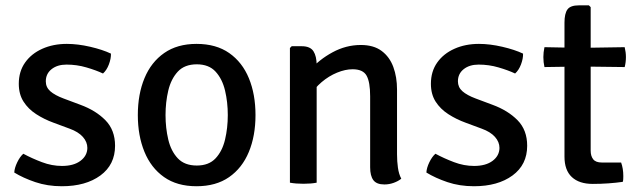

<svg xmlns="http://www.w3.org/2000/svg" viewBox="-20 -666 2328 700"><path d="M32 -37Q33 -54 42.8 -74.2Q52.5 -94.5 65 -105.5Q96.5 -88.5 132.8 -74.8Q169 -61 206 -61Q248.5 -61 273.2 -79.5Q298 -98 298.5 -126.5Q298.5 -148.5 282 -167Q265.5 -185.5 233.5 -197L175.5 -218.5Q141 -231 112 -249.8Q83 -268.5 65.8 -295.5Q48.5 -322.5 48.5 -360.5Q48.5 -405.5 71.5 -438Q94.5 -470.5 134.2 -488.2Q174 -506 223.5 -506Q263.5 -506 308.8 -495.5Q354 -485 384.5 -470.5Q385 -452.5 377 -431.2Q369 -410 355.5 -398Q330 -410 295 -420.2Q260 -430.5 222.5 -430.5Q189 -430.5 168 -413.8Q147 -397 147 -369.5Q147 -348 163.2 -333.5Q179.5 -319 211.5 -307L273 -284Q329 -263.5 364.2 -227.8Q399.5 -192 399.5 -134.5Q399.5 -65.5 346 -26.2Q292.5 13 205.5 13Q153 13 108.8 -2Q64.5 -17 32 -37Z M911.5 -246.5Q911.5 -170.5 887.2 -112Q863 -53.5 815.2 -20.2Q767.5 13 696.5 13Q625.5 13 578 -20.5Q530.5 -54 506.5 -112.8Q482.5 -171.5 482.5 -246.5Q482.5 -322.5 506.8 -381Q531 -439.5 578.8 -472.8Q626.5 -506 696.5 -506Q768 -506 815.8 -472.5Q863.5 -439 887.5 -380.5Q911.5 -322 911.5 -246.5ZM583.5 -246.5Q583.5 -199.5 593.5 -157.2Q603.5 -115 628.2 -88.8Q653 -62.5 697.5 -62.5Q741.5 -62.5 766 -88.8Q790.5 -115 800.5 -157.2Q810.5 -199.5 810.5 -246.5Q810.5 -293.5 800.5 -335.8Q790.5 -378 766 -404.8Q741.5 -431.5 697.5 -431.5Q653 -431.5 628.2 -404.8Q603.5 -378 593.5 -335.8Q583.5 -293.5 583.5 -246.5Z M1080 -497.5Q1111 -497.5 1122.8 -479.2Q1134.5 -461 1134.5 -428V0Q1114.5 4 1086.5 4Q1058 4 1037 0V-491L1043.5 -497.5ZM1427.5 -103.5Q1427.5 -77.5 1430.8 -54.5Q1434 -31.5 1443 -14.5Q1432 -5.5 1415.5 0.5Q1399 6.5 1381.5 6.5Q1353 6.5 1341.2 -9.2Q1329.5 -25 1329.5 -56V-315Q1329.5 -367 1316.5 -390.2Q1303.5 -413.5 1265.5 -413.5Q1239 -413.5 1209 -401.2Q1179 -389 1152.5 -366.5Q1126 -344 1109.5 -314.5V-409.5Q1143 -448.5 1192.2 -475.2Q1241.5 -502 1295.5 -502Q1342.5 -502 1371.5 -480.2Q1400.5 -458.5 1414 -421.8Q1427.5 -385 1427.5 -339.5Z M1534.5 -37Q1535.5 -54 1545.2 -74.2Q1555 -94.5 1567.5 -105.5Q1599 -88.5 1635.2 -74.8Q1671.5 -61 1708.5 -61Q1751 -61 1775.8 -79.5Q1800.5 -98 1801 -126.5Q1801 -148.5 1784.5 -167Q1768 -185.5 1736 -197L1678 -218.5Q1643.5 -231 1614.5 -249.8Q1585.5 -268.5 1568.2 -295.5Q1551 -322.5 1551 -360.5Q1551 -405.5 1574 -438Q1597 -470.5 1636.8 -488.2Q1676.5 -506 1726 -506Q1766 -506 1811.2 -495.5Q1856.5 -485 1887 -470.5Q1887.5 -452.5 1879.5 -431.2Q1871.5 -410 1858 -398Q1832.5 -410 1797.5 -420.2Q1762.5 -430.5 1725 -430.5Q1691.5 -430.5 1670.5 -413.8Q1649.5 -397 1649.5 -369.5Q1649.5 -348 1665.8 -333.5Q1682 -319 1714 -307L1775.5 -284Q1831.5 -263.5 1866.8 -227.8Q1902 -192 1902 -134.5Q1902 -65.5 1848.5 -26.2Q1795 13 1708 13Q1655.5 13 1611.2 -2Q1567 -17 1534.5 -37Z M2038 -583.5Q2038 -616.5 2048.8 -631.5Q2059.5 -646.5 2090.5 -646.5H2127L2133.5 -640V-116.5Q2133.5 -97 2142.8 -85.2Q2152 -73.5 2174 -73.5H2244.5Q2252.5 -51.5 2252.5 -24Q2252.5 -18.5 2252.2 -13Q2252 -7.5 2250.5 -3Q2226 0.5 2198.2 2.5Q2170.5 4.5 2141 4.5Q2091.5 4.5 2064.8 -20.5Q2038 -45.5 2038 -95ZM2257.5 -494Q2262 -475 2262 -458Q2262 -439 2257.5 -421.5L2096.5 -423.5L1965 -421.5Q1961 -439 1961 -458Q1961 -475 1965 -494L2097 -491.5Z"/></svg>

Font: Signika Negative Light
Style: Regular
Weight: 400
Version: Version 2.001